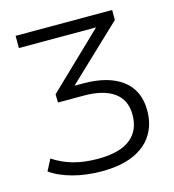

<svg xmlns="http://www.w3.org/2000/svg" viewBox="-103 -575 771 851"><g transform="rotate(-15 283.0 -149.5)"><path d="M261 190Q190 190 128.5 173.5Q67 157 27 128L54 76Q96 104 145.5 118Q195 132 258 132Q358 132 407 93.5Q456 55 456 -17Q456 -86 407.5 -120.5Q359 -155 270 -155H151L150 -193L420 -452L421 -433H46V-489H489V-443L222 -190L213 -208H280Q396 -208 460 -159.5Q524 -111 524 -19Q524 46 493.5 93Q463 140 404.5 165Q346 190 261 190Z"/></g></svg>

Font: Nunito Sans 10pt SemiExpanded Light
Style: Regular
Weight: 300
Width: 6
Designer: Vernon Adams
Foundry: Vernon Adams
Version: Version 3.101;gftools[0.9.27]